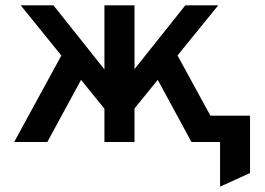

<svg xmlns="http://www.w3.org/2000/svg" viewBox="-20 -531 991 718"><path d="M803 167V0H754.5V-98.5H915V116ZM400 -88 57.5 -511H180L400 -234.5ZM449 -83.5V-230L673 -511H796ZM33 0 236.5 -373 310 -282 157 0ZM370.5 0V-511H483V0ZM696 0 543 -282 617 -373 820.5 0Z"/></svg>

Font: Overpass SemiBold
Style: Regular
Weight: 600
Designer: Delve Withrington, Dave Bailey, Thomas Jockin
Foundry: Delve Fonts LLC
Version: Version 4.000